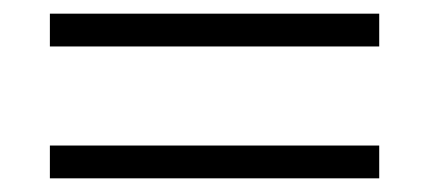

<svg xmlns="http://www.w3.org/2000/svg" viewBox="-20 -451 628 281"><path d="M53 -431C53 -431 53 -383 53 -383C53 -383 535 -383 535 -383C535 -383 535 -431 535 -431C535 -431 53 -431 53 -431ZM53 -238C53 -238 53 -190 53 -190C53 -190 535 -190 535 -190C535 -190 535 -238 535 -238C535 -238 53 -238 53 -238Z"/></svg>

Font: BUSH 25 TRIRONG
Style: Regular
Weight: 400
Designer: Katatrad Team
Foundry: CadsonDemak